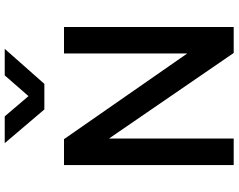

<svg xmlns="http://www.w3.org/2000/svg" viewBox="-116 -868 984 792"><g transform="rotate(-90 376.0 -472.0)"><path d="M91 0V-700H198L551.5 -191.5V-700H660.5V0H553.5L200.5 -514.5V0ZM320.5 -781 181.5 -944.5H292L375.5 -846.5L461 -944.5H570.5L426 -781Z"/></g></svg>

Font: Geologica EX
Style: Regular
Weight: 400
Designer: Sindre Bremnes, Frode Helland
Foundry: Monokrom Skriftforlag AS
Version: Version 1.010;gftools[0.9.28]